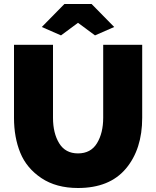

<svg xmlns="http://www.w3.org/2000/svg" viewBox="-20 -934 781 960"><path d="M370 -167Q434 -167 465 -218Q496 -269 496 -345V-710H691V-345Q691 -188 609.5 -91Q528 6 370 6Q261 6 187 -43.5Q113 -93 81.5 -170Q50 -247 50 -345V-710H245V-345Q245 -268 276 -217.5Q307 -167 370 -167ZM285 -757 189 -799 302 -914H438L551 -799L455 -757L370 -820Z"/></svg>

Font: Raleway
Style: Heavy
Weight: 900
Designer: Matt McInerney, Pablo Impallari, Rodrigo Fuenzalida
Foundry: Matt McInerney, Pablo Impallari, Rodrigo Fuenzalida
Version: Version 2.001